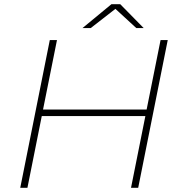

<svg xmlns="http://www.w3.org/2000/svg" viewBox="-20 -890 855 910"><path d="M741 -700H775L635 0H601L669 -340H178L110 0H76L216 -700H250L184 -371H675ZM371 -757 508 -870H550L661 -757H626L527 -848L410 -757Z"/></svg>

Font: Montserrat ExtraLight
Style: Italic
Weight: 200
Italic angle: -11.3°
Designer: Julieta Ulanovsky
Foundry: Julieta Ulanovsky
Version: Version 9.000; ttfautohint (v1.8.4.7-5d5b)